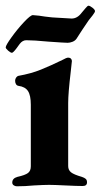

<svg xmlns="http://www.w3.org/2000/svg" viewBox="-22 -650 353 673"><path d="M0 0ZM21 -10Q21 -25 39 -30Q66 -36 76 -43.5Q86 -51 86 -67V-283Q86 -316 76 -331Q66 -346 43 -349Q37 -350 34 -355Q31 -360 31 -367Q31 -373 34.5 -378Q38 -383 42 -384Q87 -392 121.5 -406Q156 -420 197 -440Q211 -448 217 -448Q223 -448 226.5 -444.5Q230 -441 230 -436L226 -399Q217 -323 217 -289V-68Q217 -54 227 -46Q237 -38 265 -30Q274 -27 278.5 -23Q283 -19 283 -11Q283 2 268 2Q247 2 207 0Q167 -2 150 -2Q133 -2 97 0Q67 3 37 3Q31 3 26 -0.5Q21 -4 21 -10ZM-2 -484Q-2 -491 18.5 -519.5Q39 -548 62 -572.5Q85 -597 93 -597Q97 -597 115 -595Q132 -592 161 -589Q221 -585 229 -585Q249 -585 264 -605Q270 -612 277.5 -621Q285 -630 288 -630Q293 -630 302 -623Q311 -616 311 -611Q311 -607 302.5 -596Q294 -585 289 -579L266 -545L246 -514Q241 -507 232 -503.5Q223 -500 215 -500Q205 -500 149 -504Q96 -509 70 -509Q57 -509 47 -496Q42 -489 36.5 -481.5Q31 -474 26.5 -469.5Q22 -465 20 -465Q15 -465 6.5 -472.5Q-2 -480 -2 -484Z"/></svg>

Font: EB Garamond
Style: Bold
Weight: 700
Designer: Georg Duffner and Octavio Pardo
Foundry: Georg Duffner
Version: Version 1.000; ttfautohint (v1.6)